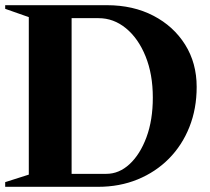

<svg xmlns="http://www.w3.org/2000/svg" viewBox="-20 -720 810 740"><path d="M0 0V-18L91 -47V-654L0 -686V-700H392Q493 -700 571 -659.5Q649 -619 693.5 -548Q738 -477 738 -385Q738 -301 710 -230.5Q682 -160 631 -108.5Q580 -57 510.5 -28.5Q441 0 358 0ZM360 -650H256V-50H390Q439 -50 479.5 -87.5Q520 -125 544.5 -191Q569 -257 569 -344Q569 -434 541 -503Q513 -572 465.5 -611Q418 -650 360 -650Z"/></svg>

Font: Wittgenstein Extrabold
Style: Regular
Weight: 800
Designer: Jörg Drees
Foundry: Jörg Drees
Version: Version 1.303; ttfautohint (v1.8.4.7-5d5b)